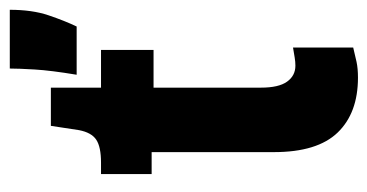

<svg xmlns="http://www.w3.org/2000/svg" viewBox="-204 -556 769 402"><g transform="rotate(-90 181.0 -354.5)"><path d="M220 10Q146 10 105 -32.5Q64 -75 64 -166V-422H18V-528H42Q75 -528 90 -538Q105 -548 110 -574L119 -633H199V-528H278V-418H199V-193Q199 -156 211.5 -138.5Q224 -121 245 -121Q253 -121 262 -122.5Q271 -124 283 -126V0Q267 4 253 7Q239 10 220 10ZM226 -579Q235 -633 237 -667Q239 -701 239 -719H362Q362 -672 350.5 -638Q339 -604 327 -579Z"/></g></svg>

Font: Bricolage Grotesque 12pt Condensed Bricolage Grotesque 10pt Condensed Regular
Style: Bold
Weight: 700
Width: 3
Designer: Mathieu Triay
Foundry: Atelier Triay
Version: Version 1.001; ttfautohint (v1.8.4.7-5d5b);gftools[0.9.33.de